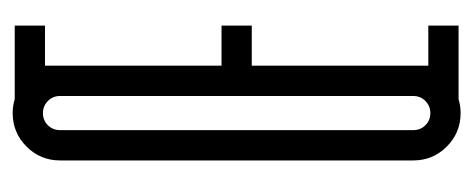

<svg xmlns="http://www.w3.org/2000/svg" viewBox="-246 -512 761 309"><g transform="rotate(-90 134.5 -357.5)"><path d="M30.8 -641.4Q30.8 -673.1 53.1 -695.3Q75.4 -717.6 107 -717.6Q118.3 -717.6 129.5 -714.3H247.8V-665.6H183.3V-641.4V-381.5H247.8V-332.8H183.3V-72.9V-48.7H247.8V0H129.5Q118.3 3.3 107 3.3Q75.4 3.3 53.1 -19Q30.8 -41.2 30.8 -72.9ZM134.5 -72.9V-641.4Q134.5 -653.1 126.4 -661Q118.3 -668.9 107 -668.9Q95.4 -668.9 87.5 -661Q79.6 -653.1 79.6 -641.4V-72.9Q79.6 -61.2 87.5 -53.3Q95.4 -45.4 107 -45.4Q118.3 -45.4 126.4 -53.3Q134.5 -61.2 134.5 -72.9Z"/></g></svg>

Font: Marapfhont
Style: Book
Weight: 400
Version: Version 0.15